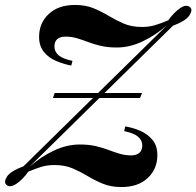

<svg xmlns="http://www.w3.org/2000/svg" viewBox="-52 -742 793 776"><path d="M162 -346 169 -366H522L514 -346ZM450 -212Q450 -212 452 -221.5Q454 -231 454 -231Q486 -226 515.5 -213Q545 -200 564.5 -176.5Q584 -153 584 -115Q584 -59 545 -22.5Q506 14 439 14Q396 14 363.5 0.5Q331 -13 302 -30.5Q273 -48 241.5 -61.5Q210 -75 168 -75Q139 -75 114.5 -67.5Q90 -60 62 -48Q40 -16 14 1Q-12 18 -26 5Q-38 -6 -24 -28Q-10 -50 43 -70L623 -640Q576 -599 524 -574.5Q472 -550 420 -550Q384 -550 356 -556.5Q328 -563 304.5 -572Q281 -581 259 -587.5Q237 -594 213 -594Q191 -594 179.5 -584Q168 -574 168 -554Q168 -533 185 -518.5Q202 -504 241 -496Q241 -496 238.5 -486.5Q236 -477 236 -477Q205 -483 175 -495.5Q145 -508 125.5 -532Q106 -556 106 -593Q106 -649 145 -685.5Q184 -722 251 -722Q294 -722 326.5 -708.5Q359 -695 388 -677.5Q417 -660 448.5 -646.5Q480 -633 522 -633Q551 -633 575.5 -640.5Q600 -648 628 -660Q651 -692 676 -709Q701 -726 716 -713Q728 -703 714 -680.5Q700 -658 647 -638L67 -68Q114 -109 166 -133.5Q218 -158 271 -158Q307 -158 335 -151.5Q363 -145 386.5 -136Q410 -127 432 -120.5Q454 -114 478 -114Q499 -114 511 -124Q523 -134 523 -154Q523 -175 506 -189.5Q489 -204 450 -212Z"/></svg>

Font: Playfair Display
Style: Bold Italic
Weight: 700
Italic angle: -14°
Designer: Claus Eggers Sørensen
Foundry: Claus Eggers Sørensen
Version: Version 1.203